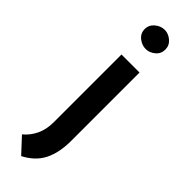

<svg xmlns="http://www.w3.org/2000/svg" viewBox="-284 -636 843 843"><g transform="rotate(45 137.0 -215.0)"><path d="M92 204 27 134Q55 111 71.5 77Q88 43 88 -4V-423H200V1Q200 75 175 124.5Q150 174 92 204ZM81 -574Q81 -600 101.5 -617Q122 -634 146 -634Q169 -634 189 -617Q209 -600 209 -574Q209 -548 189 -531.5Q169 -515 146 -515Q122 -515 101.5 -531.5Q81 -548 81 -574Z"/></g></svg>

Font: Synthetic SemiBold
Style: Regular
Weight: 600
Designer: Santiago Orozco
Foundry: Typemade
Version: Version 2.000; ttfautohint (v1.8.4.7-5d5b)